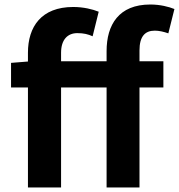

<svg xmlns="http://www.w3.org/2000/svg" viewBox="-20 -832 794 852"><path d="M754 -792C729 -802 691 -812 647 -812C507 -812 453 -722 453 -605V-560H251V-598C251 -656 280 -685 323 -685C352 -685 371 -680 391 -671L418 -780C391 -791 350 -801 305 -801C163 -801 104 -713 104 -598V-559L29 -553V-444H104V0H251V-444H453V0H599V-444H705V-560H599V-608C599 -670 623 -696 667 -696C686 -696 707 -691 727 -684Z"/></svg>

Font: Noto Sans Japanese Bold
Style: Bold
Weight: 700
Designer: Ryoko NISHIZUKA (kana & ideographs); Paul D. Hunt (Latin, Greek & Cyrillic); Wenlong ZHANG (bopomofo); Sandoll Communica
Foundry: Adobe Systems Incorporated
Version: Version 1.000;PS 1;hotconv 1.0.78;makeotf.lib2.5.61930